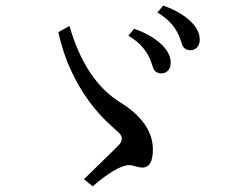

<svg xmlns="http://www.w3.org/2000/svg" viewBox="-20 -765 860 688"><path d="M280.8 -123 291 -132.8Q397 -235.8 403.8 -243.2Q416.5 -255.9 416.5 -267.6Q416.5 -278.3 407.7 -287.6Q405.8 -289.6 379.9 -313Q290 -393.1 234.4 -512.7Q206.1 -572.8 189 -649.9L229 -671.9Q285.2 -476.6 409.7 -398.9Q527.8 -325.7 527.8 -229.5Q527.8 -164.6 490.2 -164.6Q479.5 -164.6 459 -170.9Q451.7 -173.3 443.8 -173.3Q400.4 -173.3 312 -97.2ZM460.9 -662.1Q515.6 -642.6 550.3 -613.3Q591.8 -578.1 591.8 -540.5Q591.8 -519 578.6 -508.8Q569.3 -502 558.6 -502Q538.1 -502 529.8 -519Q528.3 -522 523.9 -536.1Q504.4 -599.6 439.9 -637.2ZM564.9 -745.1Q619.1 -726.1 654.3 -696.3Q695.8 -661.1 695.8 -623.5Q695.8 -602.5 682.6 -591.8Q673.3 -585 662.6 -585Q642.1 -585 633.8 -602.1Q632.3 -605 627.9 -619.1Q608.4 -682.6 543.9 -720.2Z"/></svg>

Font: BIZ UDPMincho
Style: Regular
Weight: 400
Designer: TypeBank Co., Ltd.
Foundry: Morisawa Inc.
Version: Version 1.06